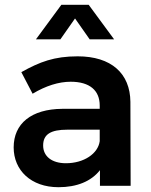

<svg xmlns="http://www.w3.org/2000/svg" viewBox="-20 -775 630 801"><path d="M232 -611 293 -698 354 -611H456L350 -755H236L130 -611ZM397 0H525L524 -350C523 -469 444 -540 304 -540C206 -540 146 -517 69 -474L116 -384C171 -417 225 -434 275 -434C355 -434 396 -397 396 -335V-321H240C110 -320 37 -259 37 -160C37 -65 109 6 224 6C300 6 360 -18 397 -65ZM255 -94C196 -94 160 -123 160 -168C160 -215 192 -234 261 -234H396V-186C389 -134 330 -94 255 -94Z"/></svg>

Font: Montserrat_SPRD_medium Medium
Style: Regular
Weight: 400
Designer: Julieta Ulanovsky edited by Nelly Hempel
Foundry: Julieta Ulanovsky
Version: Version 4.000;PS 004.000;hotconv 1.0.88;makeotf.lib2.5.64775